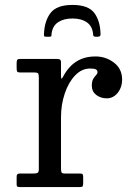

<svg xmlns="http://www.w3.org/2000/svg" viewBox="-20 -759 540 779"><path d="M137.5 -446V-72.5Q137.5 -61.5 133 -58.2Q128.5 -55 117 -55H61.5Q54 -55 50.8 -52.2Q47.5 -49.5 47.5 -41V-9.5Q47.5 -3 51.2 -1.5Q55 0 61.5 0H304.5Q313 0 315.2 -3.2Q317.5 -6.5 317.5 -15.5V-38Q317.5 -47.5 315.8 -51.2Q314 -55 304.5 -55H243.5Q232 -55 229.8 -59.5Q227.5 -64 227.5 -75.5V-283Q227.5 -334.5 242.8 -379.8Q258 -425 284.8 -453Q311.5 -481 345.5 -481Q363.5 -481 369.5 -477.2Q375.5 -473.5 375.5 -466Q375.5 -460 369.8 -454.2Q364 -448.5 358.2 -438.8Q352.5 -429 352.5 -411Q352.5 -388 370.2 -374Q388 -360 413.5 -360Q431 -360 445 -370.2Q459 -380.5 467.2 -397.8Q475.5 -415 475.5 -436Q475.5 -479.5 442.5 -504.8Q409.5 -530 367.5 -530Q335 -530 310.2 -519.8Q285.5 -509.5 267.8 -491.8Q250 -474 238 -451.5Q231.5 -439 229.5 -440Q227.5 -441 227.5 -453.5V-506Q227.5 -515.5 222.8 -517.8Q218 -520 209.5 -520H63.5Q53 -520 50.2 -516.5Q47.5 -513 47.5 -502.5V-484Q47.5 -473 49.5 -469Q51.5 -465 62.5 -465H119.5Q131 -465 134.2 -461.5Q137.5 -458 137.5 -446ZM274 -739Q210.5 -739 185.5 -706.8Q160.5 -674.5 158.5 -622Q158 -614.5 159.2 -612.2Q160.5 -610 168.5 -610H179.5Q188.5 -610 188.5 -613.8Q188.5 -617.5 189.5 -624.5Q194 -655 216.8 -669.5Q239.5 -684 274 -684Q310.5 -684 333 -668Q355.5 -652 358 -618Q358.5 -610 367 -610H376.5Q388 -610 388 -619.5Q387 -673.5 362.8 -706.2Q338.5 -739 274 -739Z"/></svg>

Font: Besley
Style: Regular
Weight: 400
Designer: Owen Earl
Foundry: indestructible type*
Version: Version 4.000